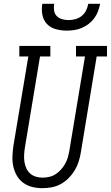

<svg xmlns="http://www.w3.org/2000/svg" viewBox="-20 -975 579 1003"><path d="M201 8Q174 8 148 1.5Q122 -5 101.5 -20Q81 -35 68 -57.5Q55 -80 49.5 -105.5Q44 -131 45 -158Q46 -185 50 -213L128 -680H81V-735H243V-680H189L110 -204Q107 -185 106 -166.5Q105 -148 107.5 -130.5Q110 -113 117 -97Q124 -81 136.5 -69.5Q149 -58 166 -52.5Q183 -47 202 -47Q219 -47 237 -51Q255 -55 270.5 -65Q286 -75 298.5 -89Q311 -103 320 -119Q329 -135 334 -152Q339 -169 342 -186L424 -680H377V-735H539V-680H485L402 -177Q398 -153 390.5 -129.5Q383 -106 369.5 -84Q356 -62 337.5 -43.5Q319 -25 296.5 -13Q274 -1 249.5 3.5Q225 8 201 8ZM329 -815Q300 -815 272 -822.5Q244 -830 225.5 -849.5Q207 -869 201.5 -897.5Q196 -926 201 -955H263Q260 -938 262.5 -920.5Q265 -903 276 -891.5Q287 -880 304 -875Q321 -870 338 -870Q356 -870 374 -875Q392 -880 406.5 -891.5Q421 -903 429.5 -920Q438 -937 441 -955H503Q499 -935 492 -916Q485 -897 472.5 -880Q460 -863 443 -850Q426 -837 407 -829Q388 -821 368 -818Q348 -815 329 -815Z"/></svg>

Font: Iosevka Curly Slab LtObl
Style: Regular
Weight: 300
Italic angle: -9°
Monospace: yes
Designer: Belleve Invis
Foundry: Belleve Invis
Version: Version 11.0.0; ttfautohint (v1.8.3)